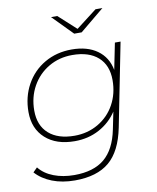

<svg xmlns="http://www.w3.org/2000/svg" viewBox="-98 -795 874 1067"><g transform="rotate(-10 339.5 -261.5)"><path d="M621 -519 528 -50Q502 80 432.5 138.5Q363 197 238 197Q167 197 110.5 175Q54 153 18 113L42 89Q72 127 124 147Q176 167 240 167Q349 167 410.5 115.5Q472 64 494 -45L514 -143Q476 -85 414 -51.5Q352 -18 275 -18Q171 -18 110 -73Q49 -128 49 -222Q49 -307 87 -376Q125 -445 192.5 -484Q260 -523 345 -523Q433 -523 489 -483Q545 -443 559 -370L589 -519ZM540 -316Q540 -400 488.5 -446Q437 -492 343 -492Q269 -492 209.5 -457Q150 -422 116 -361Q82 -300 82 -224Q82 -140 134 -94Q186 -48 279 -48Q353 -48 413 -83Q473 -118 506.5 -179Q540 -240 540 -316ZM554 -720 417 -607H375L264 -720H299L398 -630L515 -720Z"/></g></svg>

Font: Montserrat Alternates ExLight
Style: Italic
Weight: 275
Italic angle: -11.3°
Designer: Julieta Ulanovsky
Foundry: Julieta Ulanovsky
Version: Version 7.200